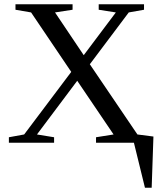

<svg xmlns="http://www.w3.org/2000/svg" viewBox="-20 -675 762 908"><path d="M697.3 212.9H665.5L613.3 0H434.1V-25.9L517.1 -39.1L345.2 -293L154.8 -39.1L235.8 -25.9V0H22V-25.9L94.2 -39.1L316.9 -335L127 -616.2L53.2 -628.9V-654.8H323.2V-628.9L240.2 -616.2L376 -414.1L527.8 -616.2L446.8 -628.9V-654.8H661.1V-628.9L588.9 -616.2L404.8 -371.1L629.9 -39.1L705.6 -29.3Z"/></svg>

Font: Liberation Serif
Style: Regular
Weight: 400
Designer: Steve Matteson
Foundry: Ascender Corporation
Version: Version 2.1.5